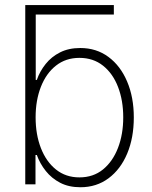

<svg xmlns="http://www.w3.org/2000/svg" viewBox="-20 -748 615 779"><path d="M104.5 -689 82.5 -727.5H441.9V-689ZM306.2 11.7Q259.3 11.7 224.4 -6.3Q189.5 -24.4 165.8 -54.2Q142.1 -84 129.4 -119.1H124V0H82.5V-727.5H125V-423.8H129.4Q141.6 -459 165.3 -488.5Q189 -518.1 223.9 -535.6Q258.8 -553.2 305.7 -553.2Q371.1 -553.2 419.9 -517.1Q468.8 -481 495.8 -417.2Q522.9 -353.5 522.9 -271.5Q522.9 -189 496.1 -125Q469.2 -61 420.4 -24.7Q371.6 11.7 306.2 11.7ZM302.2 -28.3Q358.4 -28.3 397.9 -60.5Q437.5 -92.8 458.7 -147.9Q480 -203.1 480 -272Q480 -340.3 459 -395Q438 -449.7 398.2 -481.4Q358.4 -513.2 302.2 -513.2Q247.1 -513.2 207.3 -481.9Q167.5 -450.7 146 -396Q124.5 -341.3 124.5 -272Q124.5 -202.1 146 -147Q167.5 -91.8 207.3 -60.1Q247.1 -28.3 302.2 -28.3Z"/></svg>

Font: Inter Tight ExtraLight
Style: Regular
Weight: 250
Designer: Rasmus Andersson
Foundry: rsms
Version: Version 3.004